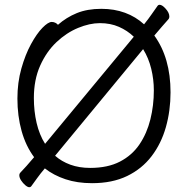

<svg xmlns="http://www.w3.org/2000/svg" viewBox="-20 -750 785 805"><path d="M123 -91Q88 -138 70.5 -201Q53 -264 53 -337Q53 -404 69.5 -462.5Q86 -521 110 -565Q134 -609 158 -633.5Q182 -658 197 -658Q205 -658 212 -654.5Q219 -651 223 -646Q258 -677 302 -695Q346 -713 405 -713Q459 -713 504 -696.5Q549 -680 584 -648Q602 -670 616 -690.5Q630 -711 641 -726Q644 -730 649 -730Q660 -730 675 -713Q690 -696 690 -681Q690 -673 685 -668Q675 -657 659.5 -639Q644 -621 627 -601Q695 -507 695 -363Q695 -286 675.5 -217Q656 -148 615.5 -95Q575 -42 513 -12Q451 18 366 18Q304 18 254.5 1.5Q205 -15 168 -44Q150 -23 136 -3.5Q122 16 111 31Q108 35 103 35Q96 35 86 26.5Q76 18 68.5 6.5Q61 -5 61 -15Q61 -22 66 -27Q75 -36 91 -54Q107 -72 123 -91ZM541 -596Q514 -622 478.5 -637.5Q443 -653 399 -653Q356 -653 307.5 -633Q259 -613 217 -573.5Q175 -534 148.5 -475Q122 -416 122 -339Q122 -284 133.5 -234.5Q145 -185 169 -147ZM211 -97Q238 -73 275 -59.5Q312 -46 358 -46Q432 -46 483 -72.5Q534 -99 565 -145Q596 -191 610.5 -249.5Q625 -308 625 -371Q625 -417 614 -462Q603 -507 580 -544Z"/></svg>

Font: Klee One SemiBold
Style: Regular
Weight: 600
Designer: Fontworks Inc.
Foundry: Fontworks Inc.
Version: Version 1.00;January 12, 2022;FontCreator 13.0.0.2683 64-bit